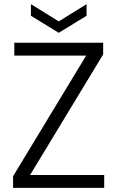

<svg xmlns="http://www.w3.org/2000/svg" viewBox="-20 -905 565 925"><path d="M125 -62H482V0H43V-56L395 -637H49V-699H477V-643ZM397 -829 263 -747 129 -829V-885L263 -802L397 -885Z"/></svg>

Font: Poppins-Tabular Light
Style: Regular
Weight: 300
Designer: Ninad Kale (Devanagari), Jonny Pinhorn (Latin)
Foundry: Indian Type Foundry
Version: Version 4.004